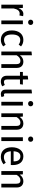

<svg xmlns="http://www.w3.org/2000/svg" viewBox="1912 -2732 832 4697"><g transform="rotate(90 2328.5 -384.0)"><path d="M324 -539C260 -539 211 -499 183 -420L174 -527H95V0H187V-301C210 -402 248 -449 313 -449C328 -449 343 -447 359 -443L376 -533C360 -537 343 -539 324 -539Z M526 -780C489 -780 462 -753 462 -717C462 -681 489 -655 526 -655C565 -655 591 -681 591 -717C591 -753 565 -780 526 -780ZM481 -527V0H573V-527Z M955 -539C813 -539 725 -427 725 -259C725 -174 746 -108 787 -60C828 -12 884 12 955 12C1014 12 1068 -7 1116 -46L1074 -106C1031 -78 1000 -66 959 -66C872 -66 824 -128 824 -261C824 -394 874 -463 959 -463C1002 -463 1035 -451 1072 -424L1116 -482C1068 -522 1018 -539 955 -539Z M1489 -539C1426 -539 1374 -511 1333 -454V-748L1241 -738V0H1333V-375C1370 -434 1411 -467 1466 -467C1521 -467 1550 -440 1550 -365V0H1642V-378C1642 -478 1585 -539 1489 -539Z M2058 -85C2032 -71 2009 -64 1988 -64C1943 -64 1925 -87 1925 -142V-456H2040L2050 -527H1925V-657L1833 -646V-527H1741V-456H1833V-138C1833 -41 1886 12 1975 12C2019 12 2058 0 2093 -24Z M2283 12C2310 12 2334 6 2356 -6L2332 -70C2322 -66 2311 -64 2298 -64C2274 -64 2265 -77 2265 -106V-750L2173 -739V-104C2173 -31 2215 12 2283 12Z M2516 -780C2479 -780 2452 -753 2452 -717C2452 -681 2479 -655 2516 -655C2555 -655 2581 -681 2581 -717C2581 -753 2555 -780 2516 -780ZM2471 -527V0H2563V-527Z M3001 -539C2934 -539 2877 -505 2840 -449L2832 -527H2753V0H2845V-374C2882 -434 2923 -467 2979 -467C3034 -467 3062 -440 3062 -365V0H3154V-378C3154 -478 3097 -539 3001 -539Z M3384 -780C3347 -780 3320 -753 3320 -717C3320 -681 3347 -655 3384 -655C3423 -655 3449 -681 3449 -717C3449 -753 3423 -780 3384 -780ZM3339 -527V0H3431V-527Z M4019 -279C4019 -442 3942 -539 3802 -539C3667 -539 3583 -422 3583 -258C3583 -90 3669 12 3816 12C3883 12 3944 -10 4000 -54L3960 -109C3913 -77 3874 -63 3823 -63C3743 -63 3689 -116 3681 -232H4017C4018 -248 4019 -264 4019 -279ZM3928 -300H3681C3688 -411 3729 -466 3804 -466C3887 -466 3928 -410 3928 -306Z M4414 -539C4347 -539 4290 -505 4253 -449L4245 -527H4166V0H4258V-374C4295 -434 4336 -467 4392 -467C4447 -467 4475 -440 4475 -365V0H4567V-378C4567 -478 4510 -539 4414 -539Z"/></g></svg>

Font: Fira Sans
Style: Regular
Weight: 400
Designer: Carrois Corporate & Edenspiekermann AG
Foundry: Carrois Corporate GbR & Edenspiekermann AG
Version: Version 4.203